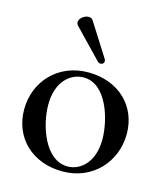

<svg xmlns="http://www.w3.org/2000/svg" viewBox="-106 -762 733 856"><g transform="rotate(15 261.0 -334.0)"><path d="M262.1 13.8C400.9 13.8 496.1 -92.3 496.4 -221.2C496.4 -350.5 400.6 -442.8 260.7 -442.8C120.7 -442.8 25.6 -338.1 25.9 -208.8C26.3 -79.9 120.7 13.8 262.1 13.8ZM124.3 -258.2C123.9 -361.5 182.9 -415.5 246.4 -415.5C351.6 -415.5 397.4 -262.4 397.7 -169.7C397.4 -63.2 337 -13.5 277.7 -13.5C173.7 -13.5 123.9 -163 124.3 -258.2ZM155.2 -647C155.2 -641.7 157.3 -636.4 161.6 -631.7L287.6 -500.7C291.9 -496.1 296.9 -494.3 302.2 -494.3C313.9 -494.3 317.8 -504.3 317.8 -508.9C317.8 -512.4 317.1 -515.3 313.9 -520.6L218 -671.9C213.4 -679.7 205.3 -682.2 197.1 -682.2C177.9 -682.2 155.2 -664.1 155.2 -647Z"/></g></svg>

Font: Margiela Serif Medium
Style: Regular
Weight: 500
Designer: Andreas Faust, Stefan Endress
Version: Version 1.002;FEAKit 1.0